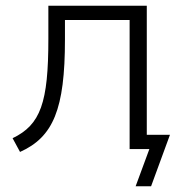

<svg xmlns="http://www.w3.org/2000/svg" viewBox="-20 -521 641 671"><path d="M24 -38 50 10C166 -42 207 -139 207 -383V-451H433V0H502L454 130H508L574 -50H493V-501H149V-385C149 -162 122 -85 24 -38Z"/></svg>

Font: Poppy and Pepper Light
Style: Regular
Weight: 300
Designer: Thy Ha
Foundry: Thy Ha
Version: Version 0.001;Glyphs 3.2 (3227)